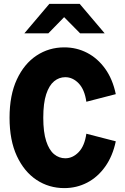

<svg xmlns="http://www.w3.org/2000/svg" viewBox="-20 -954 640 985"><path d="M310 11Q231 11 167.5 -31Q104 -73 66.5 -153.5Q29 -234 29 -350Q29 -466 66.5 -546.5Q104 -627 167.5 -669Q231 -711 310 -711Q373 -711 427 -683Q481 -655 519.5 -601.5Q558 -548 574 -471L423 -432Q414 -495 383.5 -526.5Q353 -558 315 -558Q283 -558 257.5 -537Q232 -516 217 -470.5Q202 -425 202 -350Q202 -276 217 -230Q232 -184 257.5 -163Q283 -142 315 -142Q353 -142 383.5 -173.5Q414 -205 423 -268L574 -229Q558 -153 519.5 -99Q481 -45 427 -17Q373 11 310 11ZM105 -783 233 -934H389L517 -783H391L309 -866L228 -783Z"/></svg>

Font: Red Hat Mono VF Light
Style: Regular
Weight: 300
Monospace: yes
Designer: Pentagram, MCKL
Foundry: Pentagram, MCKL
Version: Version 1.023